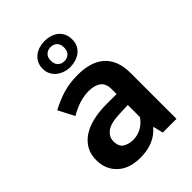

<svg xmlns="http://www.w3.org/2000/svg" viewBox="-210 -810 920 920"><g transform="rotate(-45 250.0 -350.5)"><path d="M70 -433Q114 -457 159 -470.5Q204 -484 258 -484Q300 -484 334 -474.5Q368 -465 393 -444Q418 -423 431.5 -389.5Q445 -356 445 -308V0H352L340 -50H337Q286 10 192 10Q117 10 75 -29.5Q33 -69 33 -132Q33 -172 50 -201Q67 -230 96.5 -249Q126 -268 167 -277.5Q208 -287 256 -287H326V-320Q326 -359 303 -375.5Q280 -392 241 -392Q213 -392 181.5 -383Q150 -374 112 -352ZM327 -212 273 -210Q207 -208 181 -187.5Q155 -167 155 -138Q155 -101 177 -88Q199 -75 228 -75Q257 -75 283.5 -89.5Q310 -104 327 -130ZM161 -623Q161 -645 169.5 -661.5Q178 -678 192 -689Q206 -700 224 -705.5Q242 -711 261 -711Q281 -711 299.5 -705.5Q318 -700 331.5 -689Q345 -678 353 -661.5Q361 -645 361 -623Q361 -600 352.5 -583.5Q344 -567 330 -556.5Q316 -546 298 -540.5Q280 -535 261 -535Q242 -535 224 -541Q206 -547 192 -558Q178 -569 169.5 -585.5Q161 -602 161 -623ZM216 -623Q216 -600 228.5 -587.5Q241 -575 261 -575Q281 -575 293.5 -587.5Q306 -600 306 -623Q306 -646 293.5 -658Q281 -670 261 -670Q242 -670 229 -658Q216 -646 216 -623Z"/></g></svg>

Font: Mukta SemiBold
Style: Regular
Weight: 600
Designer: Girish Dalvi and Yashodeep Gholap
Foundry: Ek Type
Version: Version 2.538;PS 1.002;hotconv 16.6.51;makeotf.lib2.5.65220;